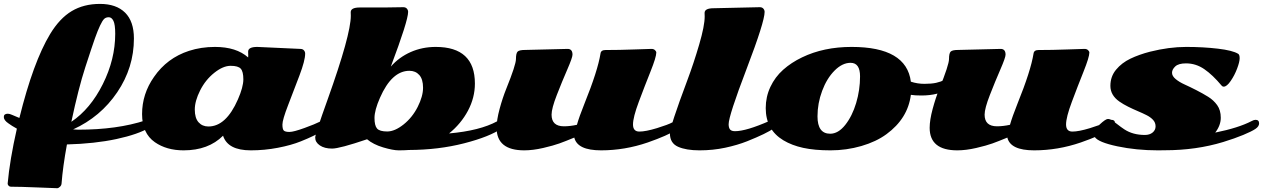

<svg xmlns="http://www.w3.org/2000/svg" viewBox="-32 -762 6565 998"><path d="M288.1 190.9Q287.6 201.2 279.8 208.7Q272 216.3 265.1 216.3Q258.3 216.3 165.3 212.4Q72.3 208.5 24.4 208.5Q17.6 208.5 12.7 203.4Q7.8 198.2 7.8 192.4Q18.6 70.3 55.7 -93.3Q28.3 -108.4 12.7 -120.1Q-12.2 -136.7 -12.2 -153.8Q-12.2 -170.9 8.8 -170.9Q17.6 -170.9 30.5 -165Q43.5 -159.2 68.8 -148.9Q140.6 -439.5 228.5 -585Q278.3 -667 340.8 -704.3Q403.3 -741.7 487.8 -741.7Q572.3 -741.7 618.2 -696.3Q664.1 -650.9 664.1 -562Q664.1 -410.6 577.4 -282.5Q490.7 -154.3 348.1 -89.4Q363.3 -87.9 375 -87.9Q577.1 -87.9 724.1 -136.2Q732.4 -139.2 741.7 -139.2Q761.7 -139.2 761.7 -122.1Q761.7 -109.4 746.6 -99.6Q686 -63.5 573.5 -39.3Q460.9 -15.1 315.9 -11.2Q294.4 106.4 288.1 190.9ZM338.9 -128.9Q438 -195.8 502.4 -324.7Q566.9 -453.6 566.9 -586.4Q566.9 -634.8 557.6 -653.6Q548.3 -672.4 533.4 -672.4Q518.6 -672.4 509.5 -663.8Q500.5 -655.3 488 -628.9Q475.6 -602.5 461.7 -563.5Q447.8 -524.4 411.6 -413.3Q375.5 -302.2 338.9 -128.9Z M1051.3 -104.5Q1143.1 -104.5 1204.6 -245.1Q1232.9 -309.6 1232.9 -349.6Q1232.9 -389.6 1219.5 -404.8Q1206.1 -419.9 1166.7 -419.9Q1127.4 -419.9 1081.8 -383.5Q1036.1 -347.2 1008.3 -292Q980.5 -236.8 980.5 -192.6Q980.5 -148.4 1000 -126.5Q1019.5 -104.5 1051.3 -104.5ZM1305.2 -518.1 1528.8 -507.8Q1541.5 -507.8 1547.9 -500.2Q1554.2 -492.7 1554.2 -483.4Q1554.2 -447.8 1524.7 -369.9Q1495.1 -292 1465.6 -215.6Q1436 -139.2 1436 -114.5Q1436 -89.8 1443.6 -83Q1451.2 -76.2 1472.7 -76.2Q1494.1 -76.2 1551 -96.9Q1607.9 -117.7 1628.2 -128.4Q1648.4 -139.2 1659.2 -139.2Q1678.2 -139.2 1678.2 -122.1Q1678.2 -85.9 1531.7 -27.3Q1482.4 -7.3 1412.8 6.1Q1343.3 19.5 1271.5 19.5Q1151.9 19.5 1127.4 -56.6Q1051.3 19.5 922.4 19.5Q834 19.5 772.9 -22.9Q706.5 -69.3 706.5 -168.9Q706.5 -273.9 768.6 -362.3Q836.4 -460.4 950.2 -497.6Q1013.2 -518.1 1085.4 -518.1Q1196.3 -518.1 1257.8 -463.4Q1258.3 -466.3 1258.3 -472.7L1257.8 -493.7Q1257.8 -518.1 1305.2 -518.1Z M1876 -38.1Q1733.4 10.3 1694.1 10.3Q1654.8 10.3 1630.6 -6.1Q1606.4 -22.5 1606.4 -46.9Q1606.4 -65.4 1670.4 -243.2Q1791.5 -581.5 1791.5 -680.2L1791 -698.7Q1791 -723.1 1838.4 -723.1H1965.8L2064 -724.6Q2076.7 -724.6 2083 -717Q2089.4 -709.5 2089.4 -700.2Q2089.4 -654.8 1999.5 -416L2000 -416.5Q2042.5 -464.8 2102.8 -491.5Q2163.1 -518.1 2232.9 -518.1Q2436.5 -518.1 2436.5 -327.6Q2436.5 -254.4 2400.4 -186.5Q2364.3 -118.7 2302.2 -68.4Q2462.4 -82.5 2552.7 -131.8Q2565.9 -139.2 2575.7 -139.2Q2594.7 -139.2 2594.7 -123.8Q2594.7 -108.4 2577.6 -95.7Q2513.7 -51.3 2380.4 -17.1Q2247.1 17.1 2094.2 17.6Q2069.8 19.5 2040.5 19.5Q2011.2 19.5 1959.7 4.2Q1908.2 -11.2 1876 -38.1ZM2096.2 -394Q2004.4 -394 1942.9 -253.4Q1914.6 -189 1914.6 -148.9Q1914.6 -108.9 1928 -93.8Q1941.4 -78.6 1980.7 -78.6Q2020 -78.6 2065.7 -115Q2111.3 -151.4 2139.2 -206.5Q2167 -261.7 2167 -305.9Q2167 -350.1 2147.5 -372.1Q2127.9 -394 2096.2 -394Z M2697.8 -502.4 2918.5 -507.8Q2931.2 -507.8 2937.5 -500.2Q2943.8 -492.7 2943.8 -477.8Q2943.8 -462.9 2916.7 -400.6Q2889.6 -338.4 2862.3 -268.3Q2835 -198.2 2835 -166Q2835 -105.5 2899.4 -105.5Q2930.2 -105.5 2966.8 -113.3Q2978.5 -154.8 3005.9 -223.1Q3075.2 -394.5 3089.4 -483.9Q3091.8 -502 3115.2 -502Q3186 -502 3264.2 -504.9Q3342.3 -507.8 3354.2 -507.8Q3366.2 -507.8 3372.8 -501.2Q3379.4 -494.6 3379.4 -488.8Q3379.4 -465.3 3349.1 -389.6Q3318.8 -314 3288.6 -233.2Q3258.3 -152.3 3258.3 -115.2Q3258.3 -78.1 3291.3 -78.1Q3324.2 -78.1 3382.6 -95.9Q3440.9 -113.8 3464.1 -126.5Q3487.3 -139.2 3494.1 -139.2Q3512.7 -139.2 3512.7 -121.6Q3512.7 -104 3486.6 -88.1Q3460.4 -72.3 3423.6 -55.9Q3386.7 -39.6 3335 -21.5Q3215.8 19.5 3092.3 19.5Q2968.8 19.5 2953.1 -46.9Q2905.8 -27.3 2875.5 -16.4Q2845.2 -5.4 2791.5 7.1Q2737.8 19.5 2692.9 19.5Q2549.3 19.5 2549.3 -97.7Q2549.3 -138.2 2564.9 -196Q2580.6 -253.9 2599.6 -300.8Q2649.9 -425.3 2649.9 -455.3Q2649.9 -485.4 2658.7 -493.9Q2667.5 -502.4 2697.8 -502.4Z M3677.7 -719.2 3917 -724.6Q3929.7 -724.6 3936 -717Q3942.4 -709.5 3942.4 -700.2Q3942.4 -648.9 3848.9 -404.3Q3755.4 -159.7 3755.4 -116.2Q3755.4 -98.1 3762.7 -89.1Q3770 -80.1 3788.6 -80.1Q3846.7 -80.1 3968.8 -133.8Q3981 -139.2 3992.2 -139.2Q4012.2 -139.2 4012.2 -123.5Q4012.2 -110.4 3992.2 -96.2Q3972.2 -82 3937 -64.9Q3901.9 -47.9 3851.6 -27.8Q3801.3 -7.8 3737.5 5.9Q3673.8 19.5 3604 19.5Q3534.2 19.5 3492.2 0.7Q3450.2 -18.1 3450.2 -68.4Q3450.2 -103.5 3540.5 -344.2Q3574.2 -434.1 3602.5 -531Q3630.9 -627.9 3630.9 -676.3L3630.4 -694.8Q3630.4 -719.2 3677.7 -719.2Z M4040 -32.7Q3948.2 -87.9 3948.2 -200.2Q3948.2 -258.8 3972.4 -310.3Q3996.6 -361.8 4038.8 -399.4Q4081.1 -437 4137.2 -463.9Q4249.5 -518.1 4394.5 -518.1Q4679.7 -518.1 4702.6 -337.4Q4736.8 -326.2 4773.2 -326.2Q4809.6 -326.2 4834 -331.5Q4858.4 -336.9 4880.1 -347.7Q4901.9 -358.4 4911.1 -358.4Q4929.7 -358.4 4929.7 -340.3Q4929.7 -322.3 4900.9 -302.7Q4846.7 -265.6 4757.3 -265.6Q4723.6 -265.6 4702.6 -269Q4687 -146 4575.7 -64.5Q4522.5 -25.4 4445.1 -2.9Q4367.7 19.5 4284.9 19.5Q4202.1 19.5 4143.1 6.6Q4084 -6.3 4040 -32.7ZM4217.3 -157.2Q4217.3 -66.9 4283.2 -66.9Q4325.2 -66.9 4361.6 -112.8Q4397.9 -158.7 4418.2 -226.6Q4438.5 -294.4 4438.5 -365Q4438.5 -435.5 4389.2 -435.5Q4346.2 -435.5 4305.9 -395Q4265.6 -354.5 4241.5 -289.8Q4217.3 -225.1 4217.3 -157.2Z M4948.7 -502.4 5169.4 -507.8Q5182.1 -507.8 5188.5 -500.2Q5194.8 -492.7 5194.8 -477.8Q5194.8 -462.9 5167.7 -400.6Q5140.6 -338.4 5113.3 -268.3Q5085.9 -198.2 5085.9 -166Q5085.9 -105.5 5150.4 -105.5Q5181.2 -105.5 5217.8 -113.3Q5229.5 -154.8 5256.8 -223.1Q5326.2 -394.5 5340.3 -483.9Q5342.8 -502 5366.2 -502Q5437 -502 5515.1 -504.9Q5593.3 -507.8 5605.2 -507.8Q5617.2 -507.8 5623.8 -501.2Q5630.4 -494.6 5630.4 -488.8Q5630.4 -465.3 5600.1 -389.6Q5569.8 -314 5539.6 -233.2Q5509.3 -152.3 5509.3 -115.2Q5509.3 -78.1 5542.2 -78.1Q5575.2 -78.1 5633.5 -95.9Q5691.9 -113.8 5715.1 -126.5Q5738.3 -139.2 5745.1 -139.2Q5763.7 -139.2 5763.7 -121.6Q5763.7 -104 5737.5 -88.1Q5711.4 -72.3 5674.6 -55.9Q5637.7 -39.6 5585.9 -21.5Q5466.8 19.5 5343.3 19.5Q5219.7 19.5 5204.1 -46.9Q5156.7 -27.3 5126.5 -16.4Q5096.2 -5.4 5042.5 7.1Q4988.8 19.5 4943.8 19.5Q4800.3 19.5 4800.3 -97.7Q4800.3 -138.2 4815.9 -196Q4831.5 -253.9 4850.6 -300.8Q4900.9 -425.3 4900.9 -455.3Q4900.9 -485.4 4909.7 -493.9Q4918.5 -502.4 4948.7 -502.4Z M6023.4 19Q6011.2 19.5 5987.3 19.5Q5875 19.5 5775.6 -1.5Q5676.3 -22.5 5658.2 -50.3Q5652.3 -59.1 5652.3 -72.3Q5652.3 -85.4 5683.6 -114.5Q5714.8 -143.6 5726.6 -143.6Q5738.3 -143.6 5750.7 -135Q5763.2 -126.5 5778.3 -114.3Q5793.5 -102.1 5812 -89.8Q5856.4 -60.5 5918.9 -60.5Q5943.8 -60.5 5959.2 -73.2Q5974.6 -85.9 5974.6 -105.2Q5974.6 -124.5 5961.7 -138.7Q5948.7 -152.8 5928 -163.3Q5907.2 -173.8 5882.3 -184.3Q5857.4 -194.8 5832.3 -207.3Q5807.1 -219.7 5786.1 -234.4Q5739.7 -267.1 5739.7 -315.7Q5739.7 -364.3 5769.3 -399.9Q5798.8 -435.5 5843.8 -457Q5888.7 -478.5 5945.3 -493.2Q6044.9 -518.1 6133.5 -518.1Q6222.2 -518.1 6298.6 -509Q6375 -500 6403.8 -482.4Q6411.6 -478 6411.6 -459.2Q6411.6 -440.4 6398.4 -405.5Q6385.3 -370.6 6365 -341.1Q6344.7 -311.5 6328.6 -311.5Q6322.3 -311.5 6317.9 -316.9Q6271.5 -372.6 6227.8 -402.6Q6184.1 -432.6 6132.8 -432.6Q6093.8 -432.6 6076.9 -416.7Q6060.1 -400.9 6060.1 -383.8Q6060.1 -366.7 6078.9 -351.1Q6097.7 -335.4 6125.7 -322.8Q6153.8 -310.1 6186.8 -293.2Q6219.7 -276.4 6247.8 -259Q6275.9 -241.7 6294.7 -215.6Q6313.5 -189.5 6313.5 -149.9Q6313.5 -110.4 6284.7 -72.8Q6405.8 -97.2 6474.1 -132.8Q6485.8 -139.2 6494.1 -139.2Q6512.7 -139.2 6512.7 -120.6Q6512.7 -105 6493.7 -92Q6474.6 -79.1 6430.7 -60.8Q6386.7 -42.5 6326.2 -23.9Q6185.1 19 6023.4 19Z"/></svg>

Font: Sonsie One
Style: Regular
Weight: 400
Designer: Riccardo De Franceschi
Foundry: Sorkin Type Co
Version: Version 1.003